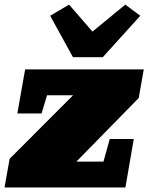

<svg xmlns="http://www.w3.org/2000/svg" viewBox="-25 -831 657 851"><path d="M-4.9 0 17.6 -127 298.8 -408.7H183.6L159.2 -328.1H51.8L86.4 -523.4H612.3L589.8 -396.5L313.5 -114.7H433.6L461.4 -214.8H567.9L530.8 0ZM298.3 -577.6 197.3 -761.2 281.2 -810.5 384.8 -690.9 530.3 -810.5 596.7 -761.2 430.7 -577.6Z"/></svg>

Font: Bevan
Style: Italic
Weight: 400
Italic angle: -10°
Designer: Vernon Adams
Foundry: Vernon Adams
Version: Version 2.100; ttfautohint (v1.8.3)